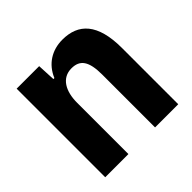

<svg xmlns="http://www.w3.org/2000/svg" viewBox="-143 -683 820 820"><g transform="rotate(-45 267.5 -272.5)"><path d="M50 0H190V-310C190 -379 218 -431 277 -431C328 -431 351 -400 351 -319V0H491V-340C491 -487 432 -545 336 -545C273 -545 221 -513 196 -453H190L186 -535H50Z"/></g></svg>

Font: Mona Sans SemiCondensed
Style: Bold
Weight: 700
Width: 4
Designer: Deni Anggara
Foundry: GitHub
Version: Version 2.000